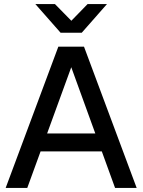

<svg xmlns="http://www.w3.org/2000/svg" viewBox="-20 -931 706 951"><path d="M8 0 269 -700H396L657 0H550L325 -620H341L115 0ZM119 -181 154 -270H513L548 -181ZM280 -769 155 -911H252L362 -799H305L414 -911H510L385 -769Z"/></svg>

Font: SUSE Medium
Style: Regular
Weight: 500
Designer: Rene Bieder
Foundry: SUSE
Version: Version 1.000